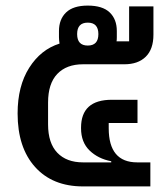

<svg xmlns="http://www.w3.org/2000/svg" viewBox="-20 -667 601 687"><path d="M277 -437Q218 -437 185 -402.5Q152 -368 152 -300V-222Q152 -155 185 -120.5Q218 -86 277 -86H378V-90Q331 -99 300.5 -128.5Q270 -158 270 -208V-210Q270 -310 380 -310H472V-227H369V-208Q369 -86 471 -86H518V0H277Q168 0 105.5 -69.5Q43 -139 43 -261Q43 -359 84.5 -424.5Q126 -490 193 -511Q191 -525 191 -534V-556Q191 -598 216.5 -622.5Q242 -647 294 -647Q347 -647 372.5 -622.5Q398 -598 398 -556V-534Q398 -524 397 -519H442V-644H529V-543Q529 -491 501.5 -464Q474 -437 425 -437ZM332 -545Q332 -586 294 -586Q256 -586 256 -545Q256 -504 294 -504Q332 -504 332 -545Z"/></svg>

Font: Anuphan Medium
Style: Regular
Weight: 500
Designer: Mike Abbink, Paul van der Laan, Pieter van Rosmalen, Mint Tantisuwanna
Foundry: Bold Monday; Cadson Demak
Version: Version 3.002;hotconv 1.0.109;makeotfexe 2.5.65596